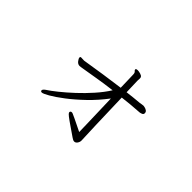

<svg xmlns="http://www.w3.org/2000/svg" viewBox="-89 -836 1177 1177"><g transform="rotate(45 500.0 -247.5)"><path d="M575 -301Q529 -240 476.5 -189.5Q424 -139 376 -102.5Q328 -66 294 -46.5Q260 -27 249 -27Q243 -27 240 -31Q239 -32 239 -36Q239 -45 255 -56Q280 -72 318 -102.5Q356 -133 398.5 -172.5Q441 -212 480.5 -256.5Q520 -301 547 -344Q483 -336 426 -326.5Q369 -317 321 -309Q314 -308 308.5 -307Q303 -306 298 -306Q283 -306 272 -320Q261 -334 261 -343Q261 -348 264 -349Q265 -350 270 -350Q274 -350 279 -349.5Q284 -349 291 -349Q293 -349 296 -349Q299 -349 302 -350Q370 -361 436 -371Q502 -381 571 -390Q570 -436 569 -464.5Q568 -493 568 -499Q568 -516 561 -521.5Q554 -527 554 -532Q554 -534 555 -535Q558 -540 569 -540Q579 -540 593 -536Q607 -532 611 -525Q614 -522 614 -512Q614 -508 613.5 -503Q613 -498 613 -493Q613 -488 614 -462Q615 -436 616 -396Q642 -399 667.5 -402Q693 -405 720 -407Q728 -408 734.5 -409.5Q741 -411 748 -411Q750 -411 759.5 -409Q769 -407 777.5 -401Q786 -395 786 -384Q786 -374 777 -370Q768 -366 760 -365Q723 -363 687.5 -359.5Q652 -356 618 -352Q620 -298 621.5 -237Q623 -176 625 -121.5Q627 -67 628.5 -31Q630 5 630 9Q630 22 622 33.5Q614 45 602 45Q596 45 590 41.5Q584 38 579 35Q520 -5 493.5 -24Q467 -43 460.5 -50Q454 -57 454 -61Q454 -72 467 -72Q469 -72 474.5 -70Q480 -68 504 -56.5Q528 -45 583 -18Q583 -36 581.5 -81Q580 -126 578.5 -184.5Q577 -243 575 -301Z"/></g></svg>

Font: Moon Stars Kai T Light
Style: Regular
Weight: 300
Designer: GuiWonder
Version: Version 1.101